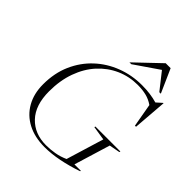

<svg xmlns="http://www.w3.org/2000/svg" viewBox="-253 -1088 1251 1251"><g transform="rotate(45 372.0 -462.5)"><path d="M368.5 -5.5Q407.5 -5.5 448.2 -12.5Q489 -19.5 527 -37L606 -296.5L508 -312L510.5 -319.5H740.5L738 -312L664 -298L588 -48.5H647.5L645.5 -43Q573 -18 502.8 -4Q432.5 10 370.5 10Q279.5 10 213 -25Q146.5 -60 110.5 -123.8Q74.5 -187.5 74.5 -273Q74.5 -376.5 111.2 -459.8Q148 -543 211.8 -602.2Q275.5 -661.5 358.5 -693.2Q441.5 -725 534.5 -725Q576 -725 610.2 -720.2Q644.5 -715.5 675.5 -706.5L713.5 -740.5H717L698.5 -505.5H688.5L660 -667Q628.5 -689 592.5 -697.8Q556.5 -706.5 513.5 -706.5Q435 -706.5 366.2 -675.8Q297.5 -645 245.2 -587.8Q193 -530.5 163.8 -449.5Q134.5 -368.5 134.5 -268Q134.5 -141 198.8 -73.2Q263 -5.5 368.5 -5.5ZM371.5 -772 542.5 -935H588L660.5 -772H646.5L556 -887L388.5 -772Z"/></g></svg>

Font: Newsreader 72pt Light
Style: Italic
Weight: 300
Italic angle: -17°
Designer: Hugues Gentile
Foundry: Production Type
Version: Version 1.003; ttfautohint (v1.8.3)